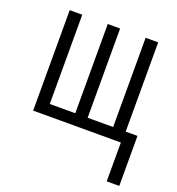

<svg xmlns="http://www.w3.org/2000/svg" viewBox="-131 -626 862 934"><g transform="rotate(20 300.0 -159.5)"><path d="M525 201V0H71V-520H136V-58H268V-520H332V-58H464V-520H529V-58H590V201Z"/></g></svg>

Font: Iosevka SS04 Light Extended
Style: Regular
Weight: 300
Width: 7
Monospace: yes
Designer: Belleve Invis
Foundry: Belleve Invis
Version: Version 19.0.0; ttfautohint (v1.8.4)